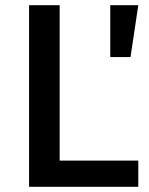

<svg xmlns="http://www.w3.org/2000/svg" viewBox="-20 -720 574 740"><path d="M92 -700H210V-101H513V0H92ZM405 -700H513L483 -500H405Z"/></svg>

Font: Alexandria
Style: Regular
Weight: 400
Designer: Mohamed Gaber
Foundry: Kief Type Foundry
Version: Version 5.100